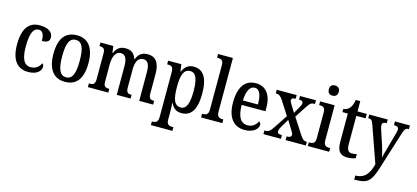

<svg xmlns="http://www.w3.org/2000/svg" viewBox="-74 -1373 4826 2222"><g transform="rotate(15 2339.5 -262.0)"><path d="M248 10C359 10 402 -46 402 -91C402 -110 395 -122 384 -130C364 -87 324 -51 265 -51C183 -51 148 -125 148 -266C148 -443 186 -495 245 -495C297 -495 311 -442 311 -378C378 -378 402 -399 402 -444C402 -508 340 -547 244 -547C131 -547 44 -480 44 -265C44 -68 128 10 248 10Z M688 10C826 10 899 -81 899 -269C899 -456 820 -547 691 -547C551 -547 479 -456 479 -269C479 -81 559 10 688 10ZM690 -44C613 -44 584 -121 584 -269C584 -417 612 -492 689 -492C767 -492 794 -417 794 -269C794 -121 767 -44 690 -44Z M964 0H1209V-44H1206C1168 -44 1140 -52 1140 -110V-318C1140 -403 1165 -479 1231 -479C1289 -479 1310 -429 1310 -343V0H1476V-44H1473C1435 -44 1411 -53 1411 -115V-331C1411 -410 1434 -479 1500 -479C1558 -479 1579 -429 1579 -343V0H1746V-44H1743C1705 -44 1681 -53 1681 -115V-351C1681 -487 1628 -547 1538 -547C1479 -547 1432 -525 1403 -453H1398C1377 -522 1331 -547 1273 -547C1211 -547 1171 -525 1141 -456H1136L1125 -536H971V-493H974C1012 -493 1038 -484 1038 -425V-115C1038 -53 1012 -44 974 -44H964Z M1782 236H2040V192H2024C1992 192 1959 184 1959 125V38C1959 -2 1957 -45 1955 -76H1959C1983 -23 2022 11 2086 11C2200 11 2262 -75 2262 -268C2262 -461 2200 -546 2087 -546C2020 -546 1981 -508 1956 -452H1952L1940 -536H1782V-492H1792C1828 -492 1856 -483 1856 -424V122C1856 183 1822 192 1790 192H1782ZM2063 -50C1982 -50 1959 -128 1959 -270C1959 -407 1982 -486 2063 -486C2131 -486 2158 -411 2158 -271C2158 -129 2131 -50 2063 -50Z M2320 0H2575V-44H2565C2527 -44 2498 -55 2498 -116V-760H2320V-716H2330C2362 -716 2396 -708 2396 -650V-116C2396 -55 2368 -44 2330 -44H2320Z M2841 10C2953 10 3003 -49 3003 -93C3003 -112 2993 -124 2981 -129C2960 -87 2921 -51 2862 -51C2781 -51 2738 -116 2736 -262H3021V-305C3021 -463 2949 -547 2832 -547C2705 -547 2632 -452 2632 -264C2632 -90 2706 10 2841 10ZM2917 -315H2737C2741 -429 2774 -493 2834 -493C2894 -493 2917 -422 2917 -315Z M3067 0H3277V-44H3275C3237 -44 3222 -54 3222 -76C3222 -97 3232 -116 3244 -136L3302 -234L3356 -146C3383 -104 3389 -92 3389 -77C3389 -55 3372 -44 3338 -44H3333V0H3576V-44H3565C3544 -44 3522 -58 3497 -97L3371 -291L3460 -428C3495 -482 3512 -492 3546 -492H3553V-536H3362V-492H3365C3391 -492 3410 -487 3410 -463C3410 -445 3401 -428 3388 -405L3345 -329L3291 -417C3279 -438 3272 -449 3272 -463C3272 -479 3281 -492 3319 -492H3322V-536H3083V-492H3095C3122 -492 3145 -475 3168 -439L3276 -271L3168 -108C3134 -57 3116 -44 3075 -44H3067Z M3723 -637C3756 -637 3783 -654 3783 -698C3783 -743 3756 -759 3723 -759C3689 -759 3664 -743 3664 -698C3664 -654 3689 -637 3723 -637ZM3599 0H3855V-44H3844C3806 -44 3777 -55 3777 -116V-536H3603V-492H3612C3649 -492 3676 -481 3676 -424V-113C3676 -54 3647 -44 3609 -44H3599Z M4074 10C4117 10 4153 0 4171 -7V-57C4152 -52 4134 -49 4111 -49C4070 -49 4051 -78 4051 -147V-483H4162V-536H4051V-659H3997C3988 -606 3976 -580 3959 -559C3941 -537 3916 -524 3884 -520V-483H3949V-146C3949 -30 3991 10 4074 10Z M4218 187V236H4229C4389 236 4420 191 4480 -3L4610 -418C4629 -481 4643 -492 4677 -492H4679V-536H4499V-492H4502C4538 -491 4556 -482 4556 -454C4556 -438 4552 -419 4546 -401L4492 -205C4480 -165 4469 -127 4462 -91C4458 -123 4444 -174 4426 -233L4371 -399C4364 -422 4359 -441 4359 -455C4359 -479 4373 -492 4410 -492H4413V-536H4191V-492H4195C4226 -492 4238 -482 4253 -440L4409 2C4378 116 4332 187 4218 187Z"/></g></svg>

Font: Noto Serif Bengali Condensed Medium
Style: Regular
Weight: 500
Width: 3
Designer: Juan Bruce, Universal Thirst, Indian Type Foundry and the Monotype Design Team.
Foundry: Monotype Imaging Inc.
Version: Version 2.003